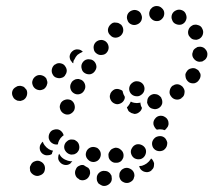

<svg xmlns="http://www.w3.org/2000/svg" viewBox="-20 -592 708 637"><path d="M309 -19Q301 -12 301 -1Q301 4 302 8Q304 13 307 17Q311 20 315 22Q320 25 325 25Q335 25 343 18Q351 11 351 1Q351 -4 350 -9Q348 -13 345 -17Q341 -21 337 -23Q332 -25 327 -25Q317 -26 309 -19ZM384 -29Q381 -26 378 -21Q376 -17 376 -12Q375 -7 377 -2Q380 8 389 12Q398 17 408 14Q413 12 417 9Q421 6 423 2Q425 -3 426 -8Q426 -13 425 -17Q422 -27 412 -32Q403 -37 393 -34Q388 -32 384 -29ZM273 -35Q275 -33 276 -31Q277 -29 278 -27Q279 -22 279 -17Q278 -12 276 -8Q271 2 261 5Q251 8 242 3V2Q233 -2 230 -12Q227 -22 232 -31Q235 -39 243 -42Q250 -46 258 -44Q261 -42 264 -40Q269 -37 273 -35ZM128 -42Q124 -52 115 -56Q106 -61 96 -57Q86 -54 82 -44Q79 -40 79 -35Q79 -30 80 -25Q82 -20 85 -17Q89 -13 93 -11Q103 -6 112 -10Q122 -13 127 -22V-23Q131 -32 128 -42ZM451 -42Q460 -45 467 -50Q475 -56 480 -64Q481 -65 481 -66Q483 -65 483 -65Q484 -64 485 -63Q488 -59 490 -54Q492 -50 491 -45Q491 -40 489 -35Q487 -31 483 -28V-27Q475 -20 465 -21Q454 -22 447 -30Q445 -32 444 -35Q442 -38 442 -41Q446 -41 451 -42ZM194 -45Q184 -47 178 -55Q173 -61 173 -68Q173 -76 176 -82Q179 -77 182 -73Q188 -66 197 -62Q205 -58 214 -57Q217 -57 220 -57Q218 -54 216 -53Q215 -51 213 -49Q204 -43 194 -45ZM367 -52Q372 -52 376 -54Q381 -56 384 -60Q387 -64 389 -69Q390 -73 390 -78Q389 -89 381 -95Q374 -102 363 -102Q358 -101 354 -99Q349 -97 346 -93Q343 -89 341 -85Q339 -80 340 -75Q340 -65 348 -58Q356 -51 366 -52ZM304 -59Q312 -65 314 -75Q315 -80 314 -85Q313 -90 310 -94Q307 -98 303 -101Q299 -103 294 -104Q284 -106 275 -100Q267 -94 265 -84Q264 -79 265 -75Q266 -70 269 -66Q272 -62 276 -59Q280 -56 285 -55Q295 -53 304 -59ZM461 -76Q466 -85 464 -95Q461 -105 452 -110Q443 -115 433 -113Q423 -110 418 -101Q412 -92 415 -82Q418 -72 426 -67Q435 -62 445 -64H446Q456 -67 461 -76ZM113 -93Q110 -103 114 -112L115 -113Q116 -115 118 -118Q120 -120 122 -122Q124 -115 128 -110Q134 -102 142 -97Q149 -93 156 -92Q153 -87 152 -81Q146 -77 139 -77Q132 -76 126 -79Q117 -83 113 -93ZM216 -79Q221 -79 226 -80Q231 -82 235 -85Q238 -88 241 -93Q245 -102 242 -112Q239 -122 230 -126V-127Q225 -129 220 -129Q215 -130 210 -128Q206 -127 202 -123Q198 -120 196 -116Q191 -107 194 -97Q198 -87 207 -82Q211 -80 216 -79ZM530 -101Q533 -105 534 -110Q535 -114 535 -119Q534 -124 531 -129Q529 -133 525 -136Q521 -139 516 -140Q511 -141 506 -140Q501 -139 497 -137Q488 -131 485 -121Q483 -111 488 -102Q494 -93 504 -91Q514 -89 523 -94Q527 -97 530 -101ZM142 -132Q140 -142 145 -151Q150 -160 160 -162Q170 -165 179 -160Q188 -154 191 -144Q191 -144 191 -144Q191 -143 191 -143Q189 -142 187 -140Q180 -134 176 -126Q173 -120 172 -113Q162 -111 153 -117Q145 -122 142 -132ZM489 -180V-181Q488 -191 495 -199Q501 -207 512 -208Q517 -208 521 -207Q526 -205 530 -202Q534 -199 536 -195Q539 -190 539 -185Q540 -180 538 -175Q537 -171 533 -167Q532 -165 530 -163Q528 -162 525 -160Q523 -161 521 -162Q511 -164 502 -162Q501 -162 500 -162Q496 -165 493 -170Q490 -175 489 -180ZM227 -245Q224 -255 215 -260Q205 -264 196 -261Q186 -258 181 -249V-248Q176 -239 180 -229Q183 -220 192 -215Q201 -210 211 -213Q221 -217 226 -226Q230 -235 227 -245ZM426 -214Q421 -215 416 -217Q412 -219 408 -222Q405 -225 404 -229Q402 -232 401 -236Q403 -238 405 -240Q410 -246 414 -255Q419 -252 425 -251Q434 -249 443 -251Q445 -251 446 -252Q446 -250 446 -248Q447 -240 451 -234Q449 -225 442 -220Q435 -214 426 -214ZM487 -231Q497 -228 506 -233Q515 -238 518 -248Q520 -258 515 -267V-268Q512 -272 508 -275Q504 -278 500 -279Q495 -280 490 -280Q485 -279 481 -277Q476 -274 473 -270Q470 -266 469 -261Q468 -256 468 -252Q469 -247 472 -242Q477 -233 487 -231ZM393 -263Q389 -253 380 -249Q370 -244 361 -248Q351 -252 347 -261Q342 -271 346 -280V-281Q350 -290 359 -295Q368 -299 378 -295Q381 -294 383 -293Q385 -291 387 -290Q387 -289 387 -288Q389 -279 394 -271Q394 -269 394 -267Q394 -265 393 -263ZM69 -275Q72 -285 68 -294Q65 -298 61 -302Q58 -305 53 -306Q48 -308 43 -307Q38 -307 34 -304Q24 -299 21 -290Q18 -280 23 -271Q25 -266 29 -263Q33 -260 38 -258Q43 -257 48 -257Q52 -258 57 -260Q66 -265 69 -275ZM553 -308Q545 -302 543 -291Q541 -281 547 -273Q553 -264 563 -262Q573 -260 582 -266V-267Q591 -272 592 -283Q594 -293 588 -301Q586 -305 581 -308Q577 -311 572 -312Q568 -313 563 -312Q558 -311 554 -308ZM448 -277Q457 -283 459 -293Q461 -303 455 -312Q449 -320 439 -322H438Q428 -324 420 -318Q411 -312 409 -302Q407 -292 413 -283Q419 -275 429 -273H430Q440 -271 448 -277ZM262 -312Q259 -322 250 -327Q245 -329 241 -330Q236 -330 231 -329Q226 -327 222 -324Q218 -321 216 -316Q211 -307 214 -297Q217 -287 226 -282Q235 -277 245 -280Q255 -283 260 -293Q265 -302 262 -312ZM124 -296H125Q129 -299 132 -303Q135 -307 136 -312Q138 -316 137 -321Q136 -326 134 -331Q129 -339 119 -342Q109 -345 100 -340Q95 -337 92 -333Q89 -329 88 -325Q86 -320 87 -315Q88 -310 90 -306Q95 -297 105 -294Q115 -291 124 -296ZM595 -345Q595 -340 596 -335Q597 -330 600 -326Q603 -322 607 -319Q616 -314 626 -316Q636 -319 641 -328Q644 -332 645 -337Q646 -342 645 -347Q643 -351 640 -356Q638 -360 633 -362Q625 -368 614 -365Q604 -363 599 -354Q596 -350 595 -345ZM190 -336 191 -337Q195 -339 197 -344Q200 -348 201 -353Q202 -357 201 -362Q200 -367 197 -371Q192 -380 181 -382Q171 -384 163 -378H162Q154 -372 152 -362Q150 -352 156 -343Q158 -339 163 -336Q167 -334 172 -333Q177 -332 181 -333Q186 -334 190 -336ZM299 -377Q296 -387 288 -392Q283 -395 278 -395Q273 -396 269 -395Q264 -394 260 -391Q256 -388 253 -383Q248 -374 251 -364Q253 -354 262 -349Q271 -344 281 -346Q291 -349 296 -358Q302 -367 299 -377ZM237 -410Q245 -416 254 -420Q255 -420 255 -420Q248 -428 238 -428Q228 -429 220 -422Q212 -415 211 -405Q211 -394 218 -387Q219 -385 220 -384Q221 -383 223 -382Q223 -386 224 -390Q225 -392 227 -395Q231 -404 237 -410ZM624 -396Q631 -388 641 -387Q646 -387 651 -388Q655 -390 659 -393Q663 -396 665 -400Q668 -405 668 -410Q669 -420 662 -428Q656 -436 645 -437Q640 -437 635 -436Q631 -434 627 -431Q623 -428 621 -424Q619 -419 618 -414Q617 -404 624 -396ZM340 -439Q338 -449 330 -455Q321 -461 311 -459Q301 -457 295 -449Q289 -440 291 -430Q292 -420 301 -414Q309 -408 320 -410Q330 -411 336 -420Q342 -429 340 -439ZM613 -466Q617 -462 622 -461Q627 -460 632 -460Q637 -461 641 -463Q650 -468 653 -478Q656 -488 651 -497Q649 -502 645 -505Q641 -508 636 -509Q631 -511 626 -510Q621 -510 617 -507Q608 -502 605 -492Q602 -482 607 -473Q610 -469 613 -466ZM389 -492Q389 -502 382 -510Q378 -513 374 -515Q369 -517 364 -517Q359 -518 354 -516Q350 -514 346 -510Q339 -503 338 -493Q338 -482 346 -475Q353 -467 363 -467Q373 -467 381 -474Q389 -482 389 -492ZM435 -511Q445 -515 449 -524Q453 -534 449 -543Q446 -553 436 -557Q427 -561 417 -557Q407 -553 403 -544Q399 -534 403 -525Q406 -515 416 -511Q425 -507 435 -511ZM583 -511Q593 -515 597 -525Q601 -534 597 -544Q594 -554 584 -558Q574 -562 565 -558Q555 -554 551 -545Q547 -535 551 -526Q554 -516 564 -512Q574 -508 583 -511ZM518 -530Q525 -537 525 -548Q525 -558 517 -565Q510 -572 500 -572H499Q494 -572 490 -570Q485 -568 482 -564Q478 -561 477 -556Q475 -552 475 -547Q475 -536 483 -529Q490 -522 500 -522H501Q511 -522 518 -530Z"/></svg>

Font: FRB American Cursive Dotted Black
Style: Bold Italic
Weight: 900
Italic angle: -25°
Version: Version 2.0;Modular Font Editor K font №1